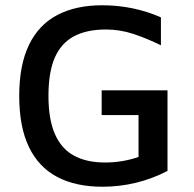

<svg xmlns="http://www.w3.org/2000/svg" viewBox="-20 -698 735 729"><path d="M369 11Q268 11 197.5 -26Q127 -63 90 -139.5Q53 -216 53 -334Q53 -451 90 -527.5Q127 -604 197.5 -641Q268 -678 368 -678Q427 -678 483 -666.5Q539 -655 591 -632V-526Q538 -552 487 -569Q436 -586 382 -586Q309 -586 260.5 -560Q212 -534 188 -479Q164 -424 164 -334Q164 -245 188.5 -189Q213 -133 261 -107Q309 -81 378 -81Q413 -81 445 -86.5Q477 -92 506 -102V-261H366V-355H616V-49Q558 -19 496 -4Q434 11 369 11Z"/></svg>

Font: Maven Pro Medium
Style: Regular
Weight: 500
Designer: Joe Prince
Foundry: Joe Prince
Version: Version 2.103